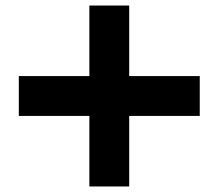

<svg xmlns="http://www.w3.org/2000/svg" viewBox="-20 -697 790 694"><path d="M303 -23V-278H48V-422H303V-677H447V-422H702V-278H447V-23Z"/></svg>

Font: Martian Mono SemiExpanded
Style: Bold
Weight: 700
Width: 6
Designer: Roman Shamin
Foundry: Evil Martians
Version: Version 1.000